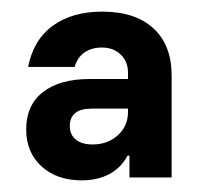

<svg xmlns="http://www.w3.org/2000/svg" viewBox="-20 -630 357 330"><path d="M120.8 -320Q77.5 -320 51.2 -344.2Q25 -368.3 25 -407.5Q25 -449.2 53.8 -471.7Q82.5 -494.2 134.2 -494.2H200V-505Q200 -524.2 187.5 -536.2Q175 -548.3 155 -548.3Q137.5 -548.3 125.4 -540Q113.3 -531.7 108.3 -515H28.3Q37.5 -561.7 70.8 -585.8Q104.2 -610 155.8 -610Q212.5 -610 243.8 -581.2Q275 -552.5 275 -500V-325H202.5V-362.5H199.2Q188.3 -341.7 167.9 -330.8Q147.5 -320 120.8 -320ZM139.2 -381.7Q165 -381.7 182.5 -397.5Q200 -413.3 200 -437.5V-443.3H137.5Q100 -443.3 100 -413.3Q100 -398.3 110.4 -390Q120.8 -381.7 139.2 -381.7Z"/></svg>

Font: Funnel Sans Light SemiBold
Style: Regular
Weight: 600
Version: Version 1.000